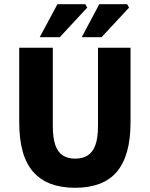

<svg xmlns="http://www.w3.org/2000/svg" viewBox="-20 -877 708 909"><path d="M336 12Q270 12 220.5 -6.5Q171 -25 137.5 -63Q104 -101 87.5 -159.5Q71 -218 71 -299V-651H230V-281Q230 -224 242 -190Q254 -156 277.5 -141Q301 -126 336 -126Q371 -126 395 -141Q419 -156 431.5 -190Q444 -224 444 -281V-651H598V-299Q598 -218 581.5 -159.5Q565 -101 532.5 -63Q500 -25 450.5 -6.5Q401 12 336 12ZM168 -701 252 -857H384L393 -841L263 -701ZM367 -701 450 -857H582L591 -841L461 -701Z"/></svg>

Font: Source Sans 3 ExtraLight ExtraBold
Style: Regular
Weight: 800
Version: Version 3.052;hotconv 1.1.0;makeotfexe 2.6.0